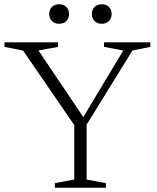

<svg xmlns="http://www.w3.org/2000/svg" viewBox="-20 -881 736 901"><path d="M88.5 -643.5 1 -661V-682.5H252V-661L160.5 -644L381.5 -316H361.5L558.5 -644L468 -661V-682.5H685.5V-661L601.5 -644L386.5 -296V-38.5L477 -21.5V0H237.5V-21.5L328.5 -38.5V-294ZM257.5 -769.5Q236 -769.5 223.5 -782.5Q211 -795.5 211 -815.5Q211 -835.5 223.5 -848.2Q236 -861 257.5 -861Q279 -861 291.5 -848.2Q304 -835.5 304 -815.5Q304 -795.5 291.5 -782.5Q279 -769.5 257.5 -769.5ZM457.5 -769.5Q436 -769.5 423.5 -782.5Q411 -795.5 411 -815.5Q411 -835.5 423.5 -848.2Q436 -861 457.5 -861Q479 -861 491.5 -848.2Q504 -835.5 504 -815.5Q504 -795.5 491.5 -782.5Q479 -769.5 457.5 -769.5Z"/></svg>

Font: Newsreader Light
Style: Regular
Weight: 300
Designer: Hugues Gentile
Foundry: Production Type
Version: Version 1.003